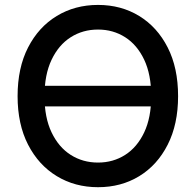

<svg xmlns="http://www.w3.org/2000/svg" viewBox="-20 -758 804 788"><path d="M627 -405.8V-321.3H136.2V-405.8ZM382.3 10.3Q287.6 10.3 212.9 -35.2Q138.2 -80.6 95.2 -164.3Q52.2 -248 52.2 -363.3Q52.2 -479.5 95.2 -563.2Q138.2 -647 212.9 -692.4Q287.6 -737.8 382.3 -737.8Q477.1 -737.8 551.3 -692.4Q625.5 -647 668.2 -563.2Q710.9 -479.5 710.9 -363.3Q710.9 -248 668.2 -164.1Q625.5 -80.1 551.3 -34.9Q477.1 10.3 382.3 10.3ZM382.3 -90.8Q444.3 -90.8 493.7 -122.3Q543 -153.8 571.8 -214.6Q600.6 -275.4 600.6 -363.3Q600.6 -452.1 571.8 -512.9Q543 -573.7 493.7 -605.2Q444.3 -636.7 382.3 -636.7Q319.8 -636.7 270.3 -605.2Q220.7 -573.7 191.7 -512.7Q162.6 -451.7 162.6 -363.3Q162.6 -275.4 191.7 -214.6Q220.7 -153.8 270.3 -122.3Q319.8 -90.8 382.3 -90.8Z"/></svg>

Font: Inter 17pt Medium
Style: Regular
Weight: 500
Version: Version 4.001;git-66647c0bb